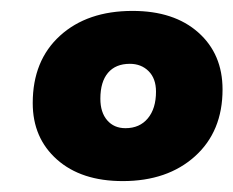

<svg xmlns="http://www.w3.org/2000/svg" viewBox="-20 -737 428 352"><path d="M40 -548Q40 -626 90 -671.5Q140 -717 223 -717Q299 -717 343.5 -677.5Q388 -638 388 -573Q388 -496 337.5 -450.5Q287 -405 205 -405Q129 -405 84.5 -444.5Q40 -484 40 -548ZM266 -569Q266 -593 252.5 -606.5Q239 -620 218 -620Q192 -620 178 -603.5Q164 -587 164 -556Q164 -531 176.5 -516.5Q189 -502 210 -502Q236 -502 251 -520Q266 -538 266 -569Z"/></svg>

Font: Muli ExtraBold
Style: Italic
Weight: 800
Italic angle: -4.541°
Designer: Vernon Adams
Foundry: Vernon Adams
Version: Version 2.000